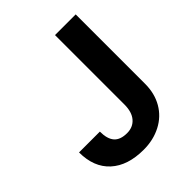

<svg xmlns="http://www.w3.org/2000/svg" viewBox="-201 -831 962 962"><g transform="rotate(-45 279.5 -350.5)"><path d="M350.1 -710.9H496.6V-218.8Q496.6 -150.9 466.6 -98.9Q436.5 -46.9 381.8 -18.6Q327.1 9.8 258.3 9.8Q145.5 9.8 82.5 -47.6Q19.5 -105 19.5 -210H167Q167 -157.7 189 -132.8Q210.9 -107.9 258.3 -107.9Q300.3 -107.9 325.2 -136.7Q350.1 -165.5 350.1 -218.8Z"/></g></svg>

Font: Vazir
Style: Bold
Weight: 700
Designer: Saber Rastikerdar
Foundry: Saber Rastikerdar
Version: Version 30.0.0